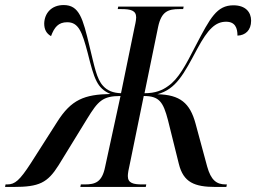

<svg xmlns="http://www.w3.org/2000/svg" viewBox="-77 -740 1014 760"><path d="M-57 0H-24C78 0 111 -16 155 -86L268 -270C311 -340 329 -360 400 -360L339 -79C327 -19 300 -10 259 -10H243L241 0H500L502 -10H486C451 -10 429 -15 429 -43C429 -53 431 -66 440 -106L492 -360C553 -360 569 -337 588 -264L631 -91C649 -18 693 0 776 0H819L821 -10H816C780 -10 758 -27 743 -81L697 -251C675 -332 636 -365 546 -367C620 -387 650 -446 704 -547C746 -625 776 -654 818 -654C854 -654 863 -629 863 -599C894 -600 917 -620 917 -658C917 -692 895 -719 847 -719C781 -719 755 -669 698 -560C657 -480 629 -427 588 -399C566 -383 539 -371 495 -371L549 -634C562 -695 589 -704 633 -704H648L650 -714H391L389 -704H403C440 -704 462 -699 462 -671C462 -666 461 -655 456 -634L402 -371C371 -372 348 -381 331 -400C305 -428 297 -477 277 -558C251 -667 237 -720 175 -720C126 -720 99 -687 98 -647C98 -623 107 -607 125 -597C138 -632 154 -652 189 -652C234 -652 248 -614 270 -531C296 -427 307 -391 360 -368C257 -366 205 -346 149 -257L45 -94C1 -26 -18 -10 -48 -10H-55Z"/></svg>

Font: Noto Serif Display Condensed Medium
Style: Italic
Weight: 500
Width: 3
Italic angle: -12°
Designer: Monotype Design Team
Foundry: Monotype Imaging Inc.
Version: Version 2.009